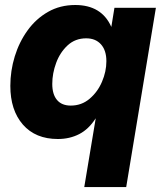

<svg xmlns="http://www.w3.org/2000/svg" viewBox="-20 -547 650 771"><path d="M486.8 204.1H318.4L364.3 -71.3H363.8Q336.4 -28.3 298.1 -8.5Q259.8 11.2 212.4 11.2Q122.6 11.2 72 -46.6Q21.5 -104.5 21.5 -202.1Q21.5 -262.7 39.3 -320.6Q57.1 -378.4 90.8 -425Q124.5 -471.7 172.9 -499.3Q221.2 -526.9 282.2 -526.9Q387.7 -526.9 426.8 -439.5H427.2L439.5 -515.6H606ZM264.2 -123Q307.6 -123 339.8 -150.4Q372.1 -177.7 389.6 -218.8Q407.2 -259.8 407.2 -301.3Q407.2 -344.7 385.5 -368.9Q363.8 -393.1 326.2 -393.1Q282.2 -393.1 251.7 -365Q221.2 -336.9 205.6 -294.7Q189.9 -252.4 189.9 -210Q189.9 -168 209 -145.5Q228 -123 264.2 -123Z"/></svg>

Font: Inter Display ExtraBold
Style: Italic
Weight: 800
Italic angle: -9.39999°
Designer: Rasmus Andersson
Foundry: rsms
Version: Version 4.000;git-a52131595